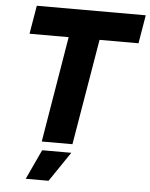

<svg xmlns="http://www.w3.org/2000/svg" viewBox="-60 -749 778 997"><g transform="rotate(5 329.5 -250.0)"><path d="M178 0 270 -552H66L91 -700H659L634 -552H431L338 0ZM112 200 184 45H336L231 200Z"/></g></svg>

Font: Figtree Light ExtraBold
Style: Italic
Weight: 800
Italic angle: -9.5°
Version: Version 2.001;gftools[0.9.30]